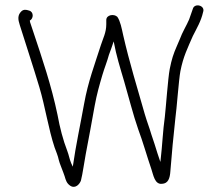

<svg xmlns="http://www.w3.org/2000/svg" viewBox="-20 -680 841 728"><path d="M90 -640C79 -643.7 69 -645 60.5 -636.5C46.7 -622.7 47.6 -607.2 55 -585C79.5 -506.6 105.6 -428.6 129.5 -348.5C151.3 -275.4 163.8 -190.7 187 -121C192.6 -105.3 199.7 -89.7 203 -73C205.8 -60.7 216.2 -37.5 220 -26L225 -12C229.6 3.9 232.9 14.9 246 24C266.8 37.9 283.4 15.9 287 4C293.3 -19.8 299.6 -67.1 305 -95C316.9 -157 327.4 -214.2 339 -279C347.5 -325.1 356.9 -356.9 368 -395C376 -422.3 386.4 -447.1 393 -472C399.8 -489.6 405.1 -505.3 411 -523C421.6 -466.6 434.8 -425.8 451 -370.5C468.6 -310.5 484.9 -244.2 504 -190C522.4 -140.9 537.1 -87.6 554 -38.5C561.5 -16.9 566.3 19.8 594 17C618 15.9 624.3 -4.3 626 -31C630.9 -94.5 637.6 -165.1 645 -232C649.9 -265.2 657.8 -378.1 664 -410C674.9 -466.2 691.8 -498.3 711 -543C725.8 -572.6 742.3 -599.4 750 -634C759.6 -659.7 717.1 -670.2 711 -646C706.3 -631.8 701.6 -619.9 697 -606C686.9 -582.5 671.1 -557.5 662 -532L650 -504C637.6 -475.6 631 -456.1 623.5 -418C617.1 -385.5 608.9 -270.4 605 -237C597.5 -184.6 595.5 -128.4 589 -74C589 -71.3 588.7 -68.7 588 -66C580.3 -89.2 573.2 -109.5 566 -134L554 -170C545.6 -198.7 538.6 -214.6 529 -247C501.1 -344.7 470.1 -445.5 447 -547C441.5 -572.2 436.3 -599.8 425 -616C412.6 -628.4 383 -624.2 383 -604V-588C383 -556.6 370.5 -534.2 362.5 -509C339.2 -435.8 314.1 -370.9 299 -287C284.2 -204.4 267.9 -131.4 256 -48C254 -52.7 252 -57 250 -61C242.9 -78.1 241.6 -91 235 -108C219 -149.5 207 -195.5 198 -245C175 -355.4 139.8 -458.7 106 -560L94 -596C94 -598 93.7 -600 93 -602C107.6 -609.3 108.7 -635.3 90 -640Z"/></svg>

Font: HoneyBee
Style: SeLit
Weight: 300
Foundry: Cannot Into Space Fonts
Version: Version 0.89